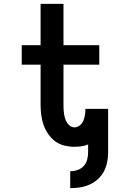

<svg xmlns="http://www.w3.org/2000/svg" viewBox="-20 -755 640 998"><path d="M345 223V135Q365 135 383.5 128.5Q402 122 415 108Q428 94 433 75Q438 56 438 37V-4Q421 3 403 5.5Q385 8 367 8Q340 8 314 1.5Q288 -5 267 -20.5Q246 -36 230.5 -58.5Q215 -81 206.5 -105.5Q198 -130 194.5 -156.5Q191 -183 191 -210V-419H93V-520H191V-735H310V-520H496V-419H310V-210Q310 -198 310.5 -186Q311 -174 313 -162Q315 -150 318.5 -138.5Q322 -127 328.5 -117Q335 -107 345 -100Q355 -93 367 -93Q382 -93 394.5 -103Q407 -113 413 -127Q419 -141 421.5 -156.5Q424 -172 424 -187V-189H542V37Q542 63 537 88Q532 113 520 136Q508 159 488.5 176.5Q469 194 445.5 204.5Q422 215 396.5 219Q371 223 345 223Z"/></svg>

Font: Iosevka HT Extended
Style: Bold
Weight: 700
Width: 7
Monospace: yes
Designer: Belleve Invis
Foundry: Belleve Invis
Version: Version 32.3.0; ttfautohint (v1.8.4)